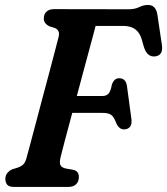

<svg xmlns="http://www.w3.org/2000/svg" viewBox="-20 -736 658 756"><path d="M152.5 -663.5Q152.5 -680 163 -690Q173.5 -700 193 -700L486 -699.5Q511 -699.5 528 -708Q545 -716.5 562.5 -716.5Q593.5 -716.5 599.5 -679.5L617.5 -559Q623.5 -518.5 591.5 -514Q576 -512 564.5 -521Q553 -530 546 -553L538.5 -579.5Q531 -606.5 513.2 -620.2Q495.5 -634 464 -634H356.5Q351.5 -614.5 339.8 -571.2Q328 -528 313 -472Q298 -416 282.5 -358H384Q398 -358 406.8 -366.8Q415.5 -375.5 421 -405Q430.5 -428 449 -428Q476 -428 480 -396.5L497.5 -267Q500 -246 491.5 -236.2Q483 -226.5 468.5 -226.5Q448 -226.5 437 -253Q428 -277 417 -284.2Q406 -291.5 384 -291.5H264.5Q248 -230 235.2 -181.8Q222.5 -133.5 218.5 -117Q213.5 -96 217.8 -86.2Q222 -76.5 239 -72.5L268 -67.5Q291 -62.5 290.5 -38Q290.5 -21.5 280 -10.8Q269.5 0 248.5 0H35.5Q15.5 0 8.2 -9Q1 -18 1 -32Q1.5 -46 9.2 -55.2Q17 -64.5 28.5 -69.5L50 -76Q63.5 -81 71.2 -88.2Q79 -95.5 84 -112.5Q89 -131 99 -168.2Q109 -205.5 121.8 -253.8Q134.5 -302 148.2 -353.8Q162 -405.5 174.8 -453.2Q187.5 -501 197 -537.5Q206.5 -574 211 -591.5Q217 -616.5 196.5 -625.5L174.5 -632.5Q152 -643.5 152.5 -663.5Z"/></svg>

Font: Fraunces 144pt SuperSoft SemiBold
Style: Italic
Weight: 600
Italic angle: -16°
Version: Version 1.000;[b76b70a41]